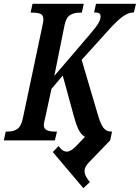

<svg xmlns="http://www.w3.org/2000/svg" viewBox="-38 -734 731 1004"><path d="M238 61 268 30 275 38Q292 59 311 59Q331 59 358 32L406 -18Q384 -32 371 -60Q358 -88 345 -138L290 -339L231 -269L199 -121Q191 -89 191 -82Q191 -61 206 -53.5Q221 -46 249 -46H260L249 0H-18L-8 -46H3Q33 -46 52.5 -59.5Q72 -73 81 -113L184 -600Q189 -625 189 -632Q189 -654 175 -661Q161 -668 132 -668H122L132 -714H400L390 -668H380Q348 -668 327.5 -654.5Q307 -641 299 -600L246 -337L430 -552Q463 -590 475.5 -611Q488 -632 488 -648Q488 -660 480.5 -664.5Q473 -669 454 -669L464 -714H673L662 -669Q633 -669 603 -647Q573 -625 531 -578L389 -421L474 -133Q488 -85 503 -65.5Q518 -46 544 -46H548L538 0L428 114Q404 138 404 161Q404 182 424 208L432 218L398 250Z"/></svg>

Font: Noto Serif CondSemiBold
Style: Italic
Weight: 600
Width: 3
Italic angle: -12°
Designer: Monotype Design Team
Foundry: Monotype Imaging Inc.
Version: Version 1.001